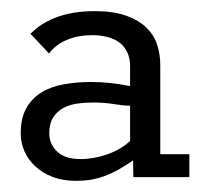

<svg xmlns="http://www.w3.org/2000/svg" viewBox="-20 -592 380 348"><path d="M35.2 -530.8Q76.2 -571.8 151.4 -571.8Q186 -571.8 209 -563.5Q231.9 -555.2 245.6 -541.7Q259.3 -528.3 264.9 -510.7Q270.5 -493.2 270.5 -474.1V-312.5H323.2V-271H221.7L221.2 -301.3Q206.5 -291 193.6 -283.9Q180.7 -276.9 168.5 -272.5Q156.2 -268.1 143.8 -266.1Q131.3 -264.2 117.7 -264.2Q94.2 -264.2 75.7 -271.2Q57.1 -278.3 44.2 -290.3Q31.2 -302.2 24.4 -317.6Q17.6 -333 17.6 -350.1Q17.6 -377.9 27.6 -395.8Q37.6 -413.6 54.9 -424.3Q72.3 -435.1 95.5 -439.2Q118.7 -443.4 145 -443.4Q179.2 -443.4 215.8 -436V-471.7Q215.8 -486.8 210.4 -497.8Q205.1 -508.8 195.8 -515.4Q186.5 -522 174.1 -525.1Q161.6 -528.3 147.5 -528.3Q122.1 -528.3 101.8 -520Q81.5 -511.7 68.8 -495.1ZM215.8 -400.4Q204.1 -400.4 186.8 -403.3Q169.4 -406.2 148.9 -406.2Q134.3 -406.2 120.1 -404.3Q106 -402.3 94.7 -396.2Q83.5 -390.1 76.4 -379.2Q69.3 -368.2 69.3 -350.1Q69.3 -331.1 83.5 -317.4Q97.7 -303.7 125.5 -303.7Q150.4 -303.7 174.6 -312.3Q198.7 -320.8 215.8 -336.4Z"/></svg>

Font: Rokkitt
Style: Regular
Weight: 400
Version: Version 1.2; ttfautohint (v1.5) -l 7 -r 28 -G 50 -x 13 -D la